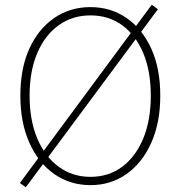

<svg xmlns="http://www.w3.org/2000/svg" viewBox="-20 -769 754 811"><path d="M89 22 64 4 621 -749 647 -730ZM362 13Q276 13 209 -34Q142 -81 104 -166Q66 -251 66 -365Q66 -480 104 -563.5Q142 -647 209 -693Q276 -739 362 -739Q448 -739 514.5 -693Q581 -647 619 -563.5Q657 -480 657 -365Q657 -251 619 -166Q581 -81 514.5 -34Q448 13 362 13ZM362 -22Q439 -22 496 -64.5Q553 -107 585 -184Q617 -261 617 -365Q617 -469 585 -545Q553 -621 496 -662.5Q439 -704 362 -704Q286 -704 228 -662.5Q170 -621 137.5 -545Q105 -469 105 -365Q105 -261 137.5 -184Q170 -107 228 -64.5Q286 -22 362 -22Z"/></svg>

Font: Noto Sans TC Thin Thin
Style: Regular
Weight: 250
Version: Version 2.004-H2;hotconv 1.0.118;makeotfexe 2.5.65603